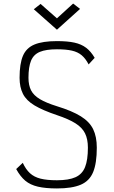

<svg xmlns="http://www.w3.org/2000/svg" viewBox="-20 -1045 640 1079"><path d="M300 14Q236 14 193 4Q150 -6 122 -29.5Q94 -53 71 -95L108 -130Q125 -93 148.5 -71.5Q172 -50 208 -41Q244 -32 300 -32Q366 -32 404 -49Q442 -66 458 -106Q474 -146 474 -215Q474 -263 458 -295.5Q442 -328 404 -352Q366 -376 300 -398Q220 -425 174 -452.5Q128 -480 109 -517.5Q90 -555 90 -608Q90 -687 109 -731.5Q128 -776 174 -795Q220 -814 300 -814Q359 -814 398 -805.5Q437 -797 464 -776.5Q491 -756 512 -720L478 -683Q461 -716 439 -734.5Q417 -753 384 -760.5Q351 -768 300 -768Q239 -768 204 -753.5Q169 -739 154.5 -704Q140 -669 140 -608Q140 -566 154.5 -537.5Q169 -509 204 -488Q239 -467 300 -448Q385 -422 434 -391.5Q483 -361 503.5 -319Q524 -277 524 -215Q524 -128 503.5 -78Q483 -28 434 -7Q385 14 300 14ZM300 -878 170 -993 208 -1023 300 -942 391 -1025 430 -995Z"/></svg>

Font: Victor Mono Thin
Style: Regular
Weight: 100
Monospace: yes
Designer: Rune Bjørnerås
Version: Version 1.561;gftools[0.9.30]